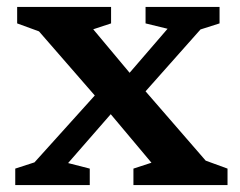

<svg xmlns="http://www.w3.org/2000/svg" viewBox="-20 -534 692 554"><path d="M573.5 -70.5 636.5 -47.5V0H365V-47.5L417 -64.5L299.5 -204.5L176.5 -63.5L239 -47.5V0H24V-47.5L79.5 -65.5L253.5 -258.5L92.5 -443.5L29.5 -466.5V-514H300.5V-466.5L249 -449.5L354 -324L463.5 -451L400 -466.5V-514H613.5V-466.5L558.5 -449L400 -270.5Z"/></svg>

Font: Newsreader 6pt Medium
Style: Regular
Weight: 500
Designer: Hugues Gentile
Foundry: Production Type
Version: Version 1.003; ttfautohint (v1.8.3)